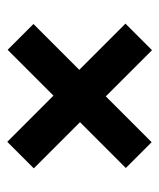

<svg xmlns="http://www.w3.org/2000/svg" viewBox="25 -560 438 528"><g transform="rotate(-90 244.0 -296.0)"><path d="M443 -170 370 -97 243 -224 117 -98 46 -169 172 -295 45 -422 118 -495 245 -368 371 -494 442 -423 316 -297Z"/></g></svg>

Font: Gemunu Libre ExtraBold
Style: Regular
Weight: 800
Designer: Puspanada Ekanayake, Sola Matas, Pathum Egodawatta, Kosala Senevirathne
Foundry: mooniak
Version: Version 1.100